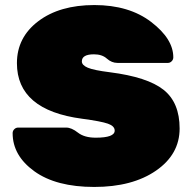

<svg xmlns="http://www.w3.org/2000/svg" viewBox="-20 -730 761 760"><path d="M666 -503Q666 -494 659.5 -487.5Q653 -481 645 -481H445Q422 -481 403 -498Q384 -515 352 -515Q304 -515 304 -487Q304 -472 327.5 -462Q351 -452 415 -444Q564 -425 627.5 -374.5Q691 -324 691 -221.5Q691 -119 597.5 -54.5Q504 10 353 10Q202 10 116 -52Q30 -114 30 -203Q30 -212 36.5 -218.5Q43 -225 52 -225H242Q263 -225 288.5 -205Q314 -185 359 -185Q434 -185 434 -213Q434 -231 407 -240.5Q380 -250 305 -260Q47 -294 47 -480Q47 -582 131.5 -646Q216 -710 353.5 -710Q491 -710 578.5 -643Q666 -576 666 -503Z"/></svg>

Font: Rubik One
Style: Regular
Weight: 400
Designer: Hubert and Fischer with Elvire Volk Leonovitch
Foundry: Hubert and Fischer with Elvire Volk Leonovitch
Version: Version 1.001